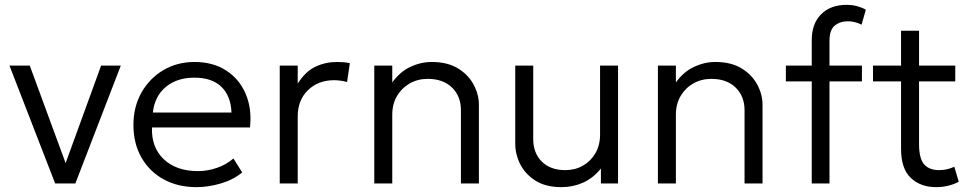

<svg xmlns="http://www.w3.org/2000/svg" viewBox="-20 -755 4009 790"><path d="M207 0 19 -485H102.5L250 -84L396 -485H477L290 0Z M788.5 15Q712 15 653.5 -17Q595 -49 562 -106.8Q529 -164.5 529 -241Q529 -315.5 562 -374Q595 -432.5 651.8 -466.2Q708.5 -500 780.5 -500Q857 -500 911.2 -464.5Q965.5 -429 991.2 -368Q1017 -307 1008.5 -230.5H605.5Q602 -149.5 653.5 -100.2Q705 -51 795 -51Q834.5 -51 873.2 -64.5Q912 -78 940.5 -103L976.5 -45.5Q939.5 -15 888.2 0Q837 15 788.5 15ZM609 -292H932.5Q930 -359.5 891.2 -397.5Q852.5 -435.5 779.5 -435.5Q708.5 -435.5 662.5 -397.5Q616.5 -359.5 609 -292Z M1131 0V-485H1205V-411Q1236.5 -461 1277.8 -480.5Q1319 -500 1366 -500Q1379 -500 1392.8 -499Q1406.5 -498 1419.5 -495L1408 -417.5Q1380.5 -425 1354.5 -425Q1289.5 -425 1247.2 -384Q1205 -343 1205 -276V0Z M1520 0V-485H1594V-416Q1626.5 -460.5 1669.2 -480.2Q1712 -500 1756.5 -500Q1821.5 -500 1864.5 -473.5Q1907.5 -447 1929 -406.5Q1950.5 -366 1950.5 -324V0H1876.5V-301.5Q1876.5 -359 1839.8 -394.8Q1803 -430.5 1740 -430.5Q1699 -430.5 1666 -411.8Q1633 -393 1613.5 -360Q1594 -327 1594 -283V0Z M2290 15Q2226 15 2184 -11.2Q2142 -37.5 2121 -78.5Q2100 -119.5 2100 -164V-485H2174V-182.5Q2174 -125.5 2209.2 -90.2Q2244.5 -55 2306 -55Q2346 -55 2378.2 -73.2Q2410.5 -91.5 2429.8 -124.5Q2449 -157.5 2449 -201V-485H2523V0H2452.5V-61.5Q2420.5 -22 2379 -3.5Q2337.5 15 2290 15Z M2687 0V-485H2761V-416Q2793.5 -460.5 2836.2 -480.2Q2879 -500 2923.5 -500Q2988.5 -500 3031.5 -473.5Q3074.5 -447 3096 -406.5Q3117.5 -366 3117.5 -324V0H3043.5V-301.5Q3043.5 -359 3006.8 -394.8Q2970 -430.5 2907 -430.5Q2866 -430.5 2833 -411.8Q2800 -393 2780.5 -360Q2761 -327 2761 -283V0Z M3320 0V-420H3213.5V-485H3320V-589.5Q3320 -658 3358.8 -696.5Q3397.5 -735 3463 -735Q3488.5 -735 3508.2 -729.2Q3528 -723.5 3542.5 -715L3525 -653.5Q3510 -661 3496 -664.2Q3482 -667.5 3469.5 -667.5Q3436.5 -667.5 3414.8 -649.8Q3393 -632 3393 -587V-485H3526.5V-420H3393V0Z M3832 15Q3767.5 15 3727.5 -23Q3687.5 -61 3687.5 -142V-420H3572V-485H3687.5V-628.5H3761.5V-485H3910.5V-420H3761.5V-163Q3761.5 -103 3782.2 -79Q3803 -55 3844.5 -55Q3863 -55 3878.5 -59Q3894 -63 3906.5 -69L3925 -7Q3882 15 3832 15Z"/></svg>

Font: Geologica ExtraLight
Style: Regular
Weight: 200
Designer: Sindre Bremnes, Frode Helland
Foundry: Monokrom Skriftforlag AS
Version: Version 1.010; ttfautohint (v1.8.4.7-5d5b);gftools[0.9.28]